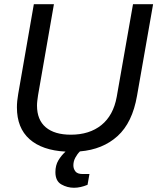

<svg xmlns="http://www.w3.org/2000/svg" viewBox="-20 -706 762 908"><path d="M330 182Q298 182 270 166Q242 150 242 108Q242 76 256 52.5Q270 29 290 11Q179 5 119.5 -48Q60 -101 60 -198Q60 -228 66 -261L140 -686H235L160 -256Q158 -242 156.5 -230Q155 -218 155 -207Q155 -139 196.5 -104Q238 -69 315 -69Q403 -69 459.5 -114.5Q516 -160 532 -248L609 -686H704L628 -253Q606 -126 536 -62.5Q466 1 358 10Q345 23 336 40Q327 57 327 76Q327 92 336.5 104.5Q346 117 371 117H403L394 168Q377 175 361 178.5Q345 182 330 182Z"/></svg>

Font: Archivo VF Beta
Style: Italic
Weight: 400
Italic angle: -10°
Designer: Hector Gatti
Foundry: Omnibus-Type
Version: Version 1.002